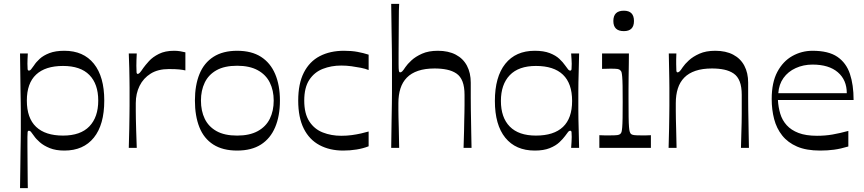

<svg xmlns="http://www.w3.org/2000/svg" viewBox="-20 -760 4443 987"><path d="M83 207Q84 145 84.5 99Q85 53 85.5 19.5Q86 -14 86.5 -40Q87 -66 87 -88.5Q87 -111 87 -135Q87 -160 87 -182.5Q87 -205 86.5 -231Q86 -257 85.5 -291.5Q85 -326 84.5 -373Q84 -420 83 -485H123Q122 -470 121.5 -455.5Q121 -441 121 -432Q121 -412 122 -404.5Q123 -397 129 -397Q134 -397 139 -402.5Q144 -408 155 -424Q165 -440 184 -457.5Q203 -475 234 -487Q265 -499 311 -499Q409 -499 462.5 -432.5Q516 -366 516 -243Q516 -119 462.5 -52.5Q409 14 311 14Q267 14 236 1.5Q205 -11 185 -28.5Q165 -46 155 -61Q144 -77 139 -82.5Q134 -88 129 -88Q123 -88 122 -81Q121 -74 121 -56Q121 -38 121 -8.5Q121 21 121.5 55Q122 89 122 120.5Q122 152 122.5 175Q123 198 123 207ZM304 -63Q394 -63 439.5 -110.5Q485 -158 485 -243Q485 -328 439.5 -374.5Q394 -421 304 -421Q213 -421 165.5 -376.5Q118 -332 118 -243Q118 -153 165.5 -108Q213 -63 304 -63Z M642 0Q644 -60 644.5 -99.5Q645 -139 645.5 -166.5Q646 -194 646 -216Q646 -238 646 -263Q646 -287 646 -309Q646 -331 645.5 -355Q645 -379 644.5 -410Q644 -441 642 -485H683Q682 -469 681.5 -451Q681 -433 681 -422Q681 -396 682 -388Q683 -380 688 -380Q693 -380 699 -386.5Q705 -393 717 -411Q727 -425 746 -446Q765 -467 797 -483Q829 -499 875 -499Q891 -499 906.5 -496.5Q922 -494 933 -491V-398Q920 -401 901.5 -403Q883 -405 848 -405Q792 -405 754.5 -381.5Q717 -358 697.5 -318.5Q678 -279 678 -230Q678 -208 678 -189.5Q678 -171 678.5 -148Q679 -125 680 -90Q681 -55 683 0Z M1199 14Q1125 14 1076.5 -17Q1028 -48 1005 -106Q982 -164 982 -243Q982 -322 1005.5 -379.5Q1029 -437 1077.5 -468Q1126 -499 1199 -499Q1273 -499 1321.5 -468Q1370 -437 1394.5 -379.5Q1419 -322 1419 -243Q1419 -164 1394.5 -106Q1370 -48 1321.5 -17Q1273 14 1199 14ZM1199 -63Q1263 -63 1305 -86Q1347 -109 1367 -149.5Q1387 -190 1387 -243Q1387 -295 1367 -335.5Q1347 -376 1305 -399Q1263 -422 1199 -422Q1134 -422 1093 -399Q1052 -376 1032.5 -335.5Q1013 -295 1013 -243Q1013 -190 1032.5 -149.5Q1052 -109 1093 -86Q1134 -63 1199 -63Z M1744 14Q1675 14 1622.5 -14Q1570 -42 1541.5 -99Q1513 -156 1513 -243Q1513 -330 1542 -387Q1571 -444 1624 -471.5Q1677 -499 1748 -499Q1787 -499 1817 -493.5Q1847 -488 1875 -479V-400Q1858 -407 1835 -411.5Q1812 -416 1786.5 -419.5Q1761 -423 1734 -423Q1683 -423 1639.5 -406Q1596 -389 1570 -349.5Q1544 -310 1544 -243Q1544 -176 1570 -136Q1596 -96 1639.5 -79Q1683 -62 1734 -62Q1763 -62 1788.5 -65.5Q1814 -69 1836 -74Q1858 -79 1875 -84V-8Q1847 3 1813.5 8.5Q1780 14 1744 14Z M1991 0Q1992 -86 1993 -141Q1994 -196 1994.5 -229Q1995 -262 1995 -282.5Q1995 -303 1995 -319Q1995 -335 1995 -355Q1995 -383 1995 -404Q1995 -425 1995 -448.5Q1995 -472 1994.5 -507Q1994 -542 1993 -597.5Q1992 -653 1991 -740H2032Q2031 -732 2030.5 -704.5Q2030 -677 2030 -640Q2030 -603 2029.5 -562.5Q2029 -522 2029 -487Q2029 -452 2029 -430Q2029 -405 2030.5 -396.5Q2032 -388 2037 -388Q2042 -388 2047.5 -393Q2053 -398 2064 -415Q2074 -430 2095 -449.5Q2116 -469 2149.5 -484Q2183 -499 2231 -499Q2285 -499 2323 -479Q2361 -459 2380.5 -422Q2400 -385 2400 -335Q2400 -289 2400 -255.5Q2400 -222 2400.5 -194.5Q2401 -167 2401.5 -139Q2402 -111 2402.5 -78Q2403 -45 2404 0H2363Q2365 -52 2365.5 -85Q2366 -118 2366.5 -140.5Q2367 -163 2367.5 -181.5Q2368 -200 2368 -220.5Q2368 -241 2368 -272Q2368 -314 2357.5 -341Q2347 -368 2326.5 -382Q2306 -396 2277.5 -402Q2249 -408 2214 -408Q2165 -408 2129.5 -396Q2094 -384 2071.5 -361Q2049 -338 2038.5 -305Q2028 -272 2028 -230Q2028 -208 2028 -192.5Q2028 -177 2028.5 -157Q2029 -137 2030 -100.5Q2031 -64 2032 0Z M2729 14Q2631 14 2577.5 -52Q2524 -118 2524 -241Q2524 -365 2577.5 -432Q2631 -499 2729 -499Q2775 -499 2806 -487Q2837 -475 2855.5 -457.5Q2874 -440 2885 -424Q2896 -408 2901 -402.5Q2906 -397 2911 -397Q2917 -397 2918 -404.5Q2919 -412 2919 -432Q2919 -441 2918 -455.5Q2917 -470 2916 -485H2957Q2956 -434 2955 -398.5Q2954 -363 2953.5 -337Q2953 -311 2953 -289Q2953 -267 2953 -241Q2953 -216 2953 -194.5Q2953 -173 2953.5 -147.5Q2954 -122 2955 -86.5Q2956 -51 2957 0H2916Q2917 -15 2918 -30Q2919 -45 2919 -56Q2919 -74 2918 -81Q2917 -88 2911 -88Q2906 -88 2901 -82.5Q2896 -77 2885 -61Q2874 -46 2855.5 -28.5Q2837 -11 2806 1.5Q2775 14 2729 14ZM2735 -63Q2827 -63 2874 -107.5Q2921 -152 2921 -241Q2921 -331 2874 -376Q2827 -421 2735 -421Q2646 -421 2600.5 -373.5Q2555 -326 2555 -241Q2555 -156 2600.5 -109.5Q2646 -63 2735 -63Z M3061 0V-65Q3076 -64 3089 -64Q3102 -64 3114 -64Q3142 -64 3153 -65.5Q3164 -67 3168 -71Q3173 -75 3175 -81.5Q3177 -88 3178.5 -105Q3180 -122 3180.5 -153Q3181 -184 3181 -236Q3181 -287 3180.5 -318Q3180 -349 3178.5 -365.5Q3177 -382 3175 -389Q3173 -396 3168 -399Q3164 -404 3154 -405.5Q3144 -407 3119 -407Q3109 -407 3098.5 -406.5Q3088 -406 3075 -406V-485H3213Q3213 -463 3212.5 -431Q3212 -399 3211.5 -365Q3211 -331 3211 -301Q3211 -271 3211 -251Q3211 -193 3211.5 -159Q3212 -125 3213.5 -107Q3215 -89 3217.5 -82Q3220 -75 3224 -71Q3229 -67 3239.5 -65.5Q3250 -64 3279 -64Q3289 -64 3300.5 -64Q3312 -64 3326 -65V0ZM3187 -600Q3133 -600 3133 -652Q3133 -705 3187 -705Q3239 -705 3239 -652Q3239 -600 3187 -600Z M3417 0Q3419 -60 3419.5 -99.5Q3420 -139 3420.5 -166.5Q3421 -194 3421 -216Q3421 -238 3421 -263Q3421 -288 3421 -309.5Q3421 -331 3420.5 -355Q3420 -379 3419.5 -410.5Q3419 -442 3418 -485H3457Q3456 -469 3456 -454.5Q3456 -440 3456 -430Q3456 -405 3457 -396.5Q3458 -388 3463 -388Q3468 -388 3473.5 -393Q3479 -398 3490 -415Q3500 -430 3521 -449.5Q3542 -469 3575.5 -484Q3609 -499 3657 -499Q3711 -499 3749 -479Q3787 -459 3806.5 -422Q3826 -385 3826 -335Q3826 -289 3826 -255.5Q3826 -222 3826.5 -194.5Q3827 -167 3827.5 -139Q3828 -111 3828.5 -78Q3829 -45 3830 0H3789Q3790 -44 3791 -75Q3792 -106 3792.5 -130Q3793 -154 3793 -174.5Q3793 -195 3793 -218Q3793 -241 3793 -272Q3793 -314 3782.5 -341Q3772 -368 3751.5 -382Q3731 -396 3703 -402Q3675 -408 3640 -408Q3591 -408 3555.5 -396Q3520 -384 3497.5 -361Q3475 -338 3464.5 -305Q3454 -272 3454 -230Q3454 -208 3454 -189.5Q3454 -171 3454.5 -148Q3455 -125 3456 -90Q3457 -55 3458 0Z M4196 14Q4125 14 4077.5 -6.5Q4030 -27 4001 -63.5Q3972 -100 3959.5 -148Q3947 -196 3947 -251Q3947 -336 3976 -390.5Q4005 -445 4053 -472Q4101 -499 4157 -499Q4239 -499 4284.5 -468Q4330 -437 4349 -380.5Q4368 -324 4368 -246H3979Q3981 -209 3991 -175.5Q4001 -142 4024 -116.5Q4047 -91 4085 -76.5Q4123 -62 4180 -62Q4222 -62 4259.5 -68.5Q4297 -75 4341 -87V-7Q4301 5 4267.5 9.5Q4234 14 4196 14ZM4333 -281Q4333 -349 4287 -388.5Q4241 -428 4157 -428Q4110 -428 4070.5 -410Q4031 -392 4007.5 -359Q3984 -326 3981 -281Z"/></svg>

Font: Ojuju Medium
Style: Regular
Weight: 500
Designer: Chisaokwu Joboson, Mirko Velimirovic
Foundry: Udi Foundry
Version: Version 1.000